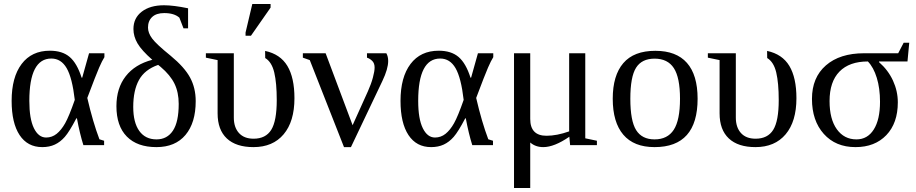

<svg xmlns="http://www.w3.org/2000/svg" viewBox="-20 -725 4577 959"><path d="M500 -22V0H396.5Q378.4 -57.6 364.3 -133.8H361.3Q326.2 -66.9 303.7 -41.3Q281.2 -15.6 253.9 -2.9Q226.6 9.8 190.9 9.8Q117.7 9.8 77.9 -50.3Q38.1 -110.4 38.1 -221.2Q38.1 -339.4 88.1 -405.5Q138.2 -471.7 229 -471.7Q291.5 -471.7 328.1 -440.4Q364.7 -409.2 387.7 -336.9H390.6L424.8 -459H501.5V-439.5Q490.2 -421.9 475.1 -387.2Q460 -352.5 416 -235.8Q443.8 -115.7 476.6 -29.3ZM353.5 -226.1Q340.8 -336.4 313 -384.5Q285.2 -432.6 236.3 -432.6Q126.5 -432.6 126.5 -221.2Q126.5 -131.3 149.4 -84.7Q172.4 -38.1 210.4 -38.1Q239.7 -38.1 262.9 -56.6Q286.1 -75.2 305.4 -109.4Q324.7 -143.6 353.5 -226.1Z M646.5 -580.1Q646.5 -634.8 688 -666.7Q729.5 -698.7 799.3 -698.7Q846.7 -698.7 919.4 -683.6V-583.5H896.5L876 -636.7Q850.1 -659.7 800.3 -659.7Q760.7 -659.7 740 -640.1Q719.2 -620.6 719.2 -587.4Q719.2 -560.5 740 -532.5Q760.7 -504.4 832 -446.8Q901.4 -389.6 929.4 -337.6Q957.5 -285.6 957.5 -219.7Q957.5 -111.8 906.5 -51Q855.5 9.8 761.2 9.8Q665.5 9.8 613.5 -43Q561.5 -95.7 561.5 -194.8Q561.5 -284.7 607.9 -344.2Q654.3 -403.8 740.7 -426.3Q687.5 -473.1 667 -508.1Q646.5 -543 646.5 -580.1ZM645.5 -190.9Q645.5 -112.8 675.8 -70.8Q706.1 -28.8 761.7 -28.8Q814.9 -28.8 843.8 -72.5Q872.6 -116.2 872.6 -206.1Q872.6 -263.7 851.6 -306.9Q830.6 -350.1 782.2 -391.1L770 -400.9Q702.6 -377.4 674.1 -325.4Q645.5 -273.4 645.5 -190.9Z M1246.1 9.8Q1159.2 9.8 1113 -33.4Q1066.9 -76.7 1066.9 -158.7V-424.8L1008.3 -437V-459H1147.9V-137.7Q1147.9 -88.9 1173.6 -60.5Q1199.2 -32.2 1246.6 -32.2Q1307.1 -32.2 1334.7 -76.4Q1362.3 -120.6 1362.3 -225.1Q1362.3 -310.1 1349.9 -362.8Q1337.4 -415.5 1304.7 -435.1L1304.2 -470.7Q1379.9 -454.6 1415.3 -395.8Q1450.7 -336.9 1450.7 -234.4Q1450.7 -118.2 1396.7 -54.2Q1342.8 9.8 1246.1 9.8ZM1206.5 -546.4V-562.5L1240.2 -705.1H1331.5V-687L1233.4 -546.4Z M1851.1 -387.7Q1851.1 -409.2 1839.1 -420.9Q1827.1 -432.6 1813 -437V-459H1909.7Q1918.9 -442.9 1918.9 -420.4Q1918.9 -381.3 1890.1 -320.8L1732.9 9.8H1698.2L1527.3 -424.8L1492.7 -437V-459H1606.4L1741.2 -99.6L1817.4 -268.6Q1834 -305.7 1842.5 -337.4Q1851.1 -369.1 1851.1 -387.7Z M2442.4 -22V0H2338.9Q2320.8 -57.6 2306.6 -133.8H2303.7Q2268.6 -66.9 2246.1 -41.3Q2223.6 -15.6 2196.3 -2.9Q2168.9 9.8 2133.3 9.8Q2060.1 9.8 2020.3 -50.3Q1980.5 -110.4 1980.5 -221.2Q1980.5 -339.4 2030.5 -405.5Q2080.6 -471.7 2171.4 -471.7Q2233.9 -471.7 2270.5 -440.4Q2307.1 -409.2 2330.1 -336.9H2333L2367.2 -459H2443.8V-439.5Q2432.6 -421.9 2417.5 -387.2Q2402.3 -352.5 2358.4 -235.8Q2386.2 -115.7 2418.9 -29.3ZM2295.9 -226.1Q2283.2 -336.4 2255.4 -384.5Q2227.5 -432.6 2178.7 -432.6Q2068.8 -432.6 2068.8 -221.2Q2068.8 -131.3 2091.8 -84.7Q2114.7 -38.1 2152.8 -38.1Q2182.1 -38.1 2205.3 -56.6Q2228.5 -75.2 2247.8 -109.4Q2267.1 -143.6 2295.9 -226.1Z M2903.3 -459V-34.2L2961.4 -22V0H2827.6L2823.7 -42Q2748.5 9.8 2693.4 9.8Q2654.8 9.8 2628.4 -13.2V213.9H2547.4V-459H2628.4V-130.9Q2628.4 -46.9 2709.5 -46.9Q2761.2 -46.9 2822.8 -68.8V-459Z M3464.4 -231.9Q3464.4 9.8 3249.5 9.8Q3146 9.8 3093.3 -52.2Q3040.5 -114.3 3040.5 -231.9Q3040.5 -348.1 3093.3 -409.7Q3146 -471.2 3253.4 -471.2Q3357.9 -471.2 3411.1 -410.9Q3464.4 -350.6 3464.4 -231.9ZM3376.5 -231.9Q3376.5 -337.4 3345.7 -384.8Q3314.9 -432.1 3249.5 -432.1Q3185.5 -432.1 3157 -386.7Q3128.4 -341.3 3128.4 -231.9Q3128.4 -121.1 3157.5 -75Q3186.5 -28.8 3249.5 -28.8Q3314 -28.8 3345.2 -76.7Q3376.5 -124.5 3376.5 -231.9Z M3753.4 9.8Q3666.5 9.8 3620.4 -33.4Q3574.2 -76.7 3574.2 -158.7V-424.8L3515.6 -437V-459H3655.3V-137.7Q3655.3 -88.9 3680.9 -60.5Q3706.5 -32.2 3753.9 -32.2Q3814.5 -32.2 3842 -76.4Q3869.6 -120.6 3869.6 -225.1Q3869.6 -310.1 3857.2 -362.8Q3844.7 -415.5 3812 -435.1L3811.5 -470.7Q3887.2 -454.6 3922.6 -395.8Q3958 -336.9 3958 -234.4Q3958 -118.2 3904.1 -54.2Q3850.1 9.8 3753.4 9.8Z M4493.7 -511.7H4521.5L4512.7 -418H4370.6V-414.6Q4416 -375 4440.2 -322.5Q4464.4 -270 4464.4 -213.9Q4464.4 -109.9 4407 -50Q4349.6 9.8 4252.9 9.8Q4153.8 9.8 4094.7 -56.2Q4035.6 -122.1 4035.6 -231Q4035.6 -337.9 4105.2 -398.4Q4174.8 -459 4295.9 -459H4466.3ZM4257.8 -28.8Q4313 -28.8 4344.2 -78.1Q4375.5 -127.4 4375.5 -216.8Q4375.5 -283.7 4359.4 -336.2Q4343.3 -388.7 4314.9 -418Q4222.2 -418 4172.9 -367.4Q4123.5 -316.9 4123.5 -220.2Q4123.5 -129.9 4159.9 -79.3Q4196.3 -28.8 4257.8 -28.8Z"/></svg>

Font: Times New Roman
Style: Regular
Weight: 400
Designer: Steve Matteson
Foundry: Ascender Corporation
Version: Version 2.00.3